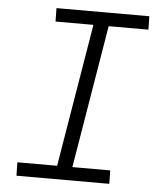

<svg xmlns="http://www.w3.org/2000/svg" viewBox="-53 -781 705 828"><g transform="rotate(5 300.0 -367.5)"><path d="M451 0H49L48 -58H220L323 -677H159L158 -735H560L561 -677H389L286 -58H450Z"/></g></svg>

Font: Iosevka HT Light Extended
Style: Italic
Weight: 300
Width: 7
Italic angle: -9°
Monospace: yes
Designer: Belleve Invis
Foundry: Belleve Invis
Version: Version 32.3.0; ttfautohint (v1.8.4)